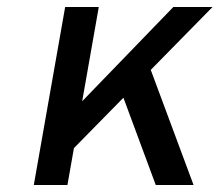

<svg xmlns="http://www.w3.org/2000/svg" viewBox="-20 -531 630 551"><path d="M149 -62 169.5 -192.5 477.5 -511H590ZM77 0 167 -511H263.5L173.5 0ZM427 0 319 -291.5 397 -372.5 535.5 0Z"/></svg>

Font: Overpass Medium
Style: Italic
Weight: 500
Italic angle: -10°
Designer: Delve Withrington, Dave Bailey, Thomas Jockin
Foundry: Delve Fonts LLC
Version: Version 4.000